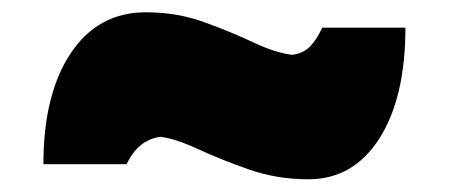

<svg xmlns="http://www.w3.org/2000/svg" viewBox="-20 -517 727 311"><path d="M479.5 -226.6Q428.2 -226.6 382.6 -242.7Q336.9 -258.8 300.5 -275.6Q264.2 -292.5 239.7 -295.4Q203.6 -290.5 185.1 -251H50.3Q50.3 -364.3 94.5 -430.7Q138.7 -497.1 216.3 -497.1Q266.6 -497.1 310.5 -481.2Q354.5 -465.3 390.6 -448.2Q426.8 -431.2 453.6 -428.2Q471.7 -430.7 482.2 -441.7Q492.7 -452.6 502 -472.2H636.7Q636.7 -358.9 594.5 -292.7Q552.2 -226.6 479.5 -226.6Z"/></svg>

Font: Pinar Black
Style: Regular
Weight: 900
Designer: Amin Abedi
Version: Version 3.000